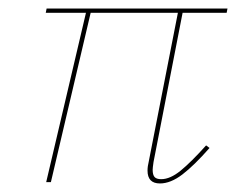

<svg xmlns="http://www.w3.org/2000/svg" viewBox="-20 -426 571 449"><path d="M339 -47Q337 -33 337 -29Q337 -17 341.5 -12Q346 -7 357 -7Q378 -7 402.5 -27Q427 -47 462 -86L470 -80Q434 -39 406.5 -18Q379 3 354 3Q325 3 325 -27Q325 -37 328 -49L396 -396H192L99 0H88L181 -396H87L89 -406H512L510 -396H407Z"/></svg>

Font: Ysabeau Infant Hairline
Style: Italic
Weight: 100
Italic angle: -12°
Designer: Christian Thalmann (Catharsis Fonts)
Version: Version 0.003